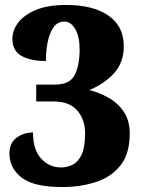

<svg xmlns="http://www.w3.org/2000/svg" viewBox="-20 -744 571 774"><path d="M231 10Q115 10 66.5 -28.5Q18 -67 18 -125Q18 -168 47 -189Q76 -210 113 -210Q113 -140 146 -104.5Q179 -69 226 -69Q251 -69 273.5 -80.5Q296 -92 309.5 -121.5Q323 -151 323 -207Q323 -262 291.5 -298.5Q260 -335 196 -335H126V-403H202Q262 -403 281.5 -442.5Q301 -482 301 -545Q301 -596 283.5 -626.5Q266 -657 239 -657Q212 -657 195.5 -633.5Q179 -610 172 -573.5Q165 -537 165 -498Q104 -498 67 -518.5Q30 -539 30 -588Q30 -622 53.5 -653Q77 -684 125 -704Q173 -724 247 -724Q356 -724 417.5 -681Q479 -638 479 -558Q479 -491 439 -448Q399 -405 340 -381Q380 -371 417.5 -350Q455 -329 479 -293.5Q503 -258 503 -206Q503 -124 465.5 -77Q428 -30 366 -10Q304 10 231 10Z"/></svg>

Font: Noto Serif Armenian SemiCondensed Black
Style: Regular
Weight: 900
Width: 4
Designer: Monotype Design Team
Foundry: Monotype Imaging Inc.
Version: Version 2.008; ttfautohint (v1.8.4.7-5d5b)